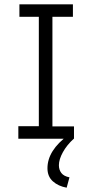

<svg xmlns="http://www.w3.org/2000/svg" viewBox="-20 -643 440 890"><path d="M65 0V-58H160V-565H70V-623H318V-565H223V-57H323V0ZM302 179 289 227Q250 220 225 197.5Q200 175 200 137Q200 54 297 -17L322 0Q290 29 271.5 62.5Q253 96 253 123Q253 144 264.5 159Q276 174 302 179Z"/></svg>

Font: Inconsolata Condensed
Style: Regular
Weight: 400
Width: 3
Monospace: yes
Designer: Raph Levien, Cyreal, Brenton Simpson
Foundry: Raph Levien, Cyreal, Google
Version: Version 3.000; ttfautohint (v1.8.2.53-6de2)